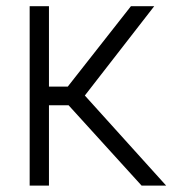

<svg xmlns="http://www.w3.org/2000/svg" viewBox="-20 -582 541 602"><path d="M133.5 0H73V-562.5H133.5V-310.5H192.5L390.5 -562.5H463.5L246 -282.5L501 0H424L195 -252H133.5Z"/></svg>

Font: Russisch Sans Light
Style: Regular
Weight: 300
Designer: Michael Sharanda (font) & Cristiano Sobral (main changes)
Foundry: Michael Sharanda
Version: Version 2.00;September 8, 2020;FontCreator 13.0.0.2681 64-bi